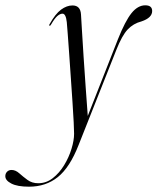

<svg xmlns="http://www.w3.org/2000/svg" viewBox="-154 -457 593 723"><path d="M290 -309Q317.5 -378 341.2 -407.5Q365 -437 393 -437Q419 -437 419 -415.5Q419 -390 379 -376.5Q348 -368.5 326.8 -346Q305.5 -323.5 284 -269L142 89Q109 173.5 63.8 209.8Q18.5 246 -44.5 246Q-88.5 246 -111.2 234.2Q-134 222.5 -134 206.5Q-134 196.5 -127.5 189.8Q-121 183 -110.5 183Q-95.5 183 -81.5 195.5Q-67.5 208 -50.5 220.5Q-33.5 233 -10 233Q20 233 44.8 213.8Q69.5 194.5 87.5 165Q105.5 135.5 115.2 103.5Q125 71.5 125 46.5Q125 35 123.5 3.2Q122 -28.5 119 -72Q116 -115.5 112.8 -163Q109.5 -210.5 106.5 -254.2Q103.5 -298 101 -330Q98.5 -362 97.5 -373.5Q94 -405.5 81.5 -405.5Q72 -405.5 61.8 -396.5Q51.5 -387.5 38.5 -365Q35.5 -359.5 33 -360Q29.5 -361 33 -366.5Q54.5 -405 76 -420.8Q97.5 -436.5 119 -436.5Q149 -436.5 151 -402.5Q152 -387.5 154.5 -344Q157 -300.5 160.8 -242.8Q164.5 -185 168.8 -126Q173 -67 176.5 -20.5Z"/></svg>

Font: Fraunces 144pt Light
Style: Italic
Weight: 300
Italic angle: -16°
Version: Version 1.000;[0bf87f6ff]